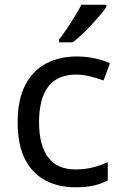

<svg xmlns="http://www.w3.org/2000/svg" viewBox="-20 -786 520 816"><path d="M300 10Q229 10 173.5 -19Q118 -48 86.5 -109Q55 -170 55 -265Q55 -364 88 -426Q121 -488 177.5 -517Q234 -546 306 -546Q347 -546 385 -537.5Q423 -529 447 -517L420 -444Q396 -453 364 -461Q332 -469 304 -469Q146 -469 146 -266Q146 -169 184.5 -117.5Q223 -66 299 -66Q343 -66 376.5 -75Q410 -84 438 -97V-19Q411 -5 378.5 2.5Q346 10 300 10ZM432 -756Q420 -738 395 -709.5Q370 -681 341.5 -652.5Q313 -624 289 -606H231V-618Q246 -637 263.5 -663Q281 -689 298 -716.5Q315 -744 326 -766H432Z"/></svg>

Font: Noto Sans Masaram Gondi
Style: Regular
Weight: 400
Designer: Ek Type & Mukund Gokhale
Foundry: Ek Type
Version: Version 1.004; ttfautohint (v1.8.4.7-5d5b)